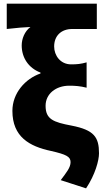

<svg xmlns="http://www.w3.org/2000/svg" viewBox="-20 -819 583 1053"><path d="M452 214C502 139 523 61 523 22C523 -67 496 -106 373 -130C272 -149 230 -165 230 -239C230 -304 286 -349 360 -349C391 -349 420 -347 455 -338V-477C423 -468 403 -466 370 -466C311 -466 277 -515 277 -564C277 -623 316 -660 376 -660H511V-799H17V-660C79 -667 106 -669 147 -671C115 -647 99 -606 99 -570C99 -503 136 -446 202 -421V-416C118 -387 48 -308 48 -211C48 -68 142 -16 260 9C343 28 367 40 367 70C367 100 345 126 313 169Z"/></svg>

Font: Source Han Sans HK Heavy
Style: Regular
Weight: 900
Designer: Ryoko NISHIZUKA 西塚涼子 (kana, bopomofo & ideographs); Paul D. Hunt (Latin, Greek & Cyrillic); Sandoll Communications 산돌커뮤니
Foundry: Adobe
Version: Version 2.000;hotconv 1.0.107;makeotfexe 2.5.65593